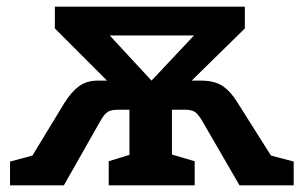

<svg xmlns="http://www.w3.org/2000/svg" viewBox="-20 -554 910 574"><path d="M10 0V-71L77 -89L173 -247Q194 -280 216.5 -296.5Q239 -313 273 -313H300L144 -469V-534H712V-469L553 -313H581Q622 -313 646 -296.5Q670 -280 689 -249L790 -89L858 -71V0H696L583 -195Q572 -213 562.5 -219.5Q553 -226 531 -226H494V-92L562 -72V0H305V-72L367 -91V-226H334Q312 -226 302 -219.5Q292 -213 281 -194L171 0ZM308 -448 433 -313 560 -448Z"/></svg>

Font: Bitter
Style: Bold
Weight: 700
Designer: Sol Matas, and Bitter project Authors
Foundry: Sol Matas
Version: Version 2.001